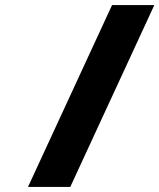

<svg xmlns="http://www.w3.org/2000/svg" viewBox="-20 -734 626 754"><path d="M256 0 586 -714H420L90 0Z"/></svg>

Font: Passageway
Style: BdSuIt
Weight: 700
Foundry: Ascender Corporation
Version: Version 1.11